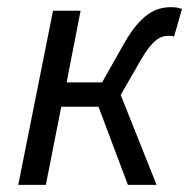

<svg xmlns="http://www.w3.org/2000/svg" viewBox="-20 -516 528 536"><path d="M31 0H108L151 -218H255L337 0H417L317 -251L374 -350C405 -404 428 -416 449 -416C456 -416 460 -416 466 -414L488 -491C480 -494 470 -496 458 -496C413 -496 373 -476 326 -394L265 -286H166L205 -486H128Z"/></svg>

Font: Source Sans Pro
Style: Italic
Weight: 400
Italic angle: -11°
Designer: Paul D. Hunt
Foundry: Adobe Systems Incorporated
Version: Version 3.006;hotconv 1.0.111;makeotfexe 2.5.65597